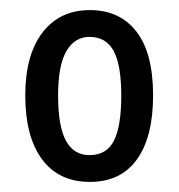

<svg xmlns="http://www.w3.org/2000/svg" viewBox="-20 -742 354 380"><path d="M283 -553Q283 -471 251 -426.5Q219 -382 158 -382Q96 -382 63 -427Q30 -472 30 -553Q30 -633 64 -677.5Q98 -722 158 -722Q217 -722 250 -679.5Q283 -637 283 -553ZM95 -553Q95 -492 110.5 -463.5Q126 -435 157 -435Q191 -435 205.5 -463.5Q220 -492 220 -553Q220 -613 205 -641Q190 -669 157 -669Q128 -669 111.5 -641Q95 -613 95 -553Z"/></svg>

Font: Noto Sans Lao ExtraCondensed
Style: Regular
Weight: 400
Width: 2
Designer: Monotype Design Team
Foundry: Monotype Imaging Inc.
Version: Version 2.003; ttfautohint (v1.8.4.7-5d5b)